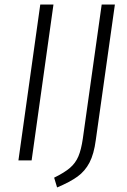

<svg xmlns="http://www.w3.org/2000/svg" viewBox="-20 -705 559 844"><path d="M215 -685 119 0H61L157 -685ZM401 -89Q393 -28 373.5 9.5Q354 47 321 71Q288 95 231 119L218 76Q263 54 287.5 33Q312 12 324.5 -17.5Q337 -47 344 -95L427 -685H485Z"/></svg>

Font: Fira Sans Condensed Light
Style: Italic
Weight: 300
Width: 3
Italic angle: -8°
Designer: Carrois Corporate & Edenspiekermann AG
Foundry: Carrois Corporate GbR & Edenspiekermann AG
Version: Version 4.203